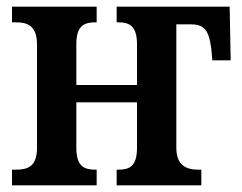

<svg xmlns="http://www.w3.org/2000/svg" viewBox="-20 -556 725 576"><path d="M16 0H270V-47H267C233 -47 209 -56 209 -113V-249H391V-113C391 -56 368 -47 334 -47H330V0H584V-47H574C529 -47 509 -69 509 -113V-483H552C594 -483 607 -464 614 -409L617 -375H672L669 -536H330V-489H334C368 -489 391 -479 391 -423V-301H209V-423C209 -479 232 -489 267 -489H270V-536H16V-489H28C62 -489 91 -479 91 -423V-113C91 -56 63 -47 28 -47H16Z"/></svg>

Font: Noto Serif Condensed Semi
Style: Regular
Weight: 600
Width: 3
Designer: Monotype Design Team
Foundry: Monotype Imaging Inc.
Version: Version 1.002